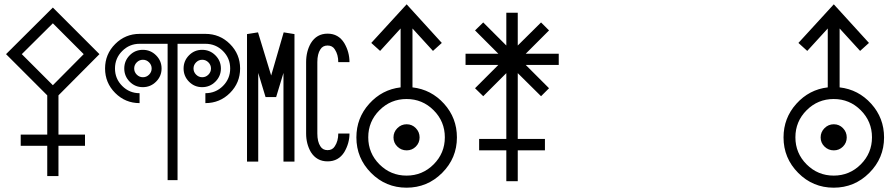

<svg xmlns="http://www.w3.org/2000/svg" viewBox="-20 -750 4140 890"><path d="M199 -308 8 -499 225 -715 441 -499 251 -308V-126H374V-74H251V66H199V-74H76V-126H199ZM81 -499 225 -355 368 -499 225 -642Z M757 -547H627Q580 -547 546.5 -513.5Q513 -480 513 -432.5Q513 -385 546.5 -351.5Q580 -318 627 -318V-272Q561 -272 514 -319Q467 -366 467 -432.5Q467 -499 514 -546Q561 -593 627 -593H932Q999 -593 1046 -546Q1093 -499 1093 -432.5Q1093 -366 1046 -319Q999 -272 932 -272V-318Q980 -318 1013.5 -351.5Q1047 -385 1047 -432.5Q1047 -480 1013.5 -513.5Q980 -547 932 -547H803V85H757ZM581 -493.5Q606 -519 642 -519Q678 -519 703.5 -493.5Q729 -468 729 -432.5Q729 -397 703.5 -371.5Q678 -346 642 -346Q606 -346 581 -371.5Q556 -397 556 -432.5Q556 -468 581 -493.5ZM856 -493.5Q881 -519 917 -519Q953 -519 978.5 -493.5Q1004 -468 1004 -432.5Q1004 -397 978.5 -371.5Q953 -346 917 -346Q881 -346 856 -371.5Q831 -397 831 -432.5Q831 -468 856 -493.5ZM671 -461Q659 -473 642.5 -473Q626 -473 614 -461Q602 -449 602 -432.5Q602 -416 614 -404Q626 -392 642.5 -392Q659 -392 671 -404Q683 -416 683 -432.5Q683 -449 671 -461ZM946 -461Q934 -473 917.5 -473Q901 -473 889 -461Q877 -449 877 -432.5Q877 -416 889 -404Q901 -392 917.5 -392Q934 -392 946 -404Q958 -416 958 -432.5Q958 -449 946 -461Z M1600 -462H1548Q1548 -497 1532 -521Q1521 -539 1498.5 -539Q1476 -539 1465 -521Q1451 -500 1451 -462V-131Q1451 -93 1465 -72Q1476 -54 1498.5 -54Q1521 -54 1532 -72Q1548 -96 1548 -131H1600Q1600 -86 1576 -45Q1549 -2 1498.5 -2Q1448 -2 1421 -45Q1399 -83 1399 -131V-462Q1399 -512 1421 -550Q1448 -594 1498.5 -594Q1549 -594 1576 -550Q1600 -509 1600 -462ZM1237 -400 1295 -600 1345 -592V-1H1294V-412L1260 -300H1211L1177 -412V-1H1125V-592L1176 -600Z M1822 -156Q1840 -174 1865 -174Q1890 -174 1907.5 -156Q1925 -138 1925 -113Q1925 -88 1907.5 -70.5Q1890 -53 1865 -53Q1840 -53 1822 -70.5Q1804 -88 1804 -113Q1804 -138 1822 -156ZM1990 -239Q1938 -291 1864.5 -291Q1791 -291 1739 -239Q1687 -187 1687 -113.5Q1687 -40 1739 12Q1791 64 1864.5 64Q1938 64 1990 12Q2042 -40 2042 -113.5Q2042 -187 1990 -239ZM1892 -345Q1979 -335 2038.5 -269Q2098 -203 2098 -113Q2098 -17 2029.5 51.5Q1961 120 1864.5 120Q1768 120 1700 51.5Q1632 -17 1632 -113Q1632 -203 1691.5 -269Q1751 -335 1837 -345V-618L1742 -514L1701 -551L1865 -730L2028 -551L1987 -514L1892 -618Z M2380 -539 2488 -646 2525 -609 2417 -501H2570V-449H2417L2525 -341L2488 -304L2380 -411V-106H2506V-53H2380V90H2327V-53H2201V-106H2327V-411L2220 -304L2182 -341L2290 -449H2138V-501H2290L2182 -609L2220 -646L2327 -539V-691H2380Z M3802 -156Q3820 -174 3845 -174Q3870 -174 3887.5 -156Q3905 -138 3905 -113Q3905 -88 3887.5 -70.5Q3870 -53 3845 -53Q3820 -53 3802 -70.5Q3784 -88 3784 -113Q3784 -138 3802 -156ZM3970 -239Q3918 -291 3844.5 -291Q3771 -291 3719 -239Q3667 -187 3667 -113.5Q3667 -40 3719 12Q3771 64 3844.5 64Q3918 64 3970 12Q4022 -40 4022 -113.5Q4022 -187 3970 -239ZM3872 -345Q3959 -335 4018.5 -269Q4078 -203 4078 -113Q4078 -17 4009.5 51.5Q3941 120 3844.5 120Q3748 120 3680 51.5Q3612 -17 3612 -113Q3612 -203 3671.5 -269Q3731 -335 3817 -345V-618L3722 -514L3681 -551L3845 -730L4008 -551L3967 -514L3872 -618Z"/></svg>

Font: Astronomicon
Style: Regular
Weight: 400
Version: Version 1.1